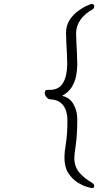

<svg xmlns="http://www.w3.org/2000/svg" viewBox="-20 -797 540 974"><path d="M232 -341Q280 -341 300.5 -377.5Q321 -414 321 -472Q321 -492 319.5 -522.5Q318 -553 316.5 -582.5Q315 -612 315 -629Q315 -668 333.5 -696Q352 -724 377 -742Q402 -760 422 -768.5Q442 -777 445 -777Q458 -777 458 -764Q458 -755 449 -749Q409 -727 387.5 -695.5Q366 -664 366 -627Q366 -612 367.5 -584Q369 -556 370.5 -525Q372 -494 372 -469Q372 -442 366 -411.5Q360 -381 343.5 -354.5Q327 -328 295 -311Q334 -302 353 -268Q372 -234 372 -193Q372 -114 364.5 -62.5Q357 -11 357 4Q357 47 381 76.5Q405 106 448 131Q458 138 458 147Q458 157 446 157Q441 157 419.5 150.5Q398 144 372 127.5Q346 111 326.5 81Q307 51 307 4Q307 -27 314.5 -71.5Q322 -116 322 -189Q322 -211 315 -234.5Q308 -258 289.5 -274.5Q271 -291 235 -293Q223 -294 215 -305Q207 -316 207 -326Q207 -341 221 -341Z"/></svg>

Font: Moon Stars Kai T HW Light
Style: Regular
Weight: 300
Designer: GuiWonder
Version: Version 1.101